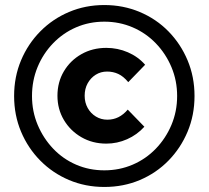

<svg xmlns="http://www.w3.org/2000/svg" viewBox="-20 -731 829 762"><path d="M402 -161Q347 -161 303 -186.5Q259 -212 233.5 -255Q208 -298 208 -351Q208 -405 233.5 -448Q259 -491 303 -516Q347 -541 402 -541Q447 -541 487.5 -523.5Q528 -506 556 -474L489 -405Q470 -428 449.5 -437.5Q429 -447 405 -447Q380 -447 360 -434.5Q340 -422 328 -400.5Q316 -379 316 -351Q316 -324 328 -302.5Q340 -281 360.5 -268.5Q381 -256 406 -256Q430 -256 450 -266Q470 -276 487 -296L553 -228Q524 -196 484.5 -178.5Q445 -161 402 -161ZM394 11Q319 11 254 -16.5Q189 -44 140 -93.5Q91 -143 63.5 -208.5Q36 -274 36 -350Q36 -426 63.5 -491.5Q91 -557 140 -606.5Q189 -656 254 -683.5Q319 -711 394 -711Q469 -711 534.5 -683.5Q600 -656 648.5 -606.5Q697 -557 724.5 -491.5Q752 -426 752 -350Q752 -274 724.5 -208.5Q697 -143 648.5 -93.5Q600 -44 535 -16.5Q470 11 394 11ZM394 -55Q454 -55 506.5 -77.5Q559 -100 598.5 -141Q638 -182 660.5 -235.5Q683 -289 683 -350Q683 -411 660.5 -464.5Q638 -518 598.5 -559Q559 -600 506.5 -622.5Q454 -645 394 -645Q334 -645 282 -622.5Q230 -600 190.5 -559Q151 -518 129 -464.5Q107 -411 107 -350Q107 -289 129.5 -235.5Q152 -182 191 -141Q230 -100 282 -77.5Q334 -55 394 -55Z"/></svg>

Font: Red Hat Display ExtraBold
Style: Regular
Weight: 800
Designer: Pentagram, MCKL
Foundry: Pentagram, MCKL
Version: Version 1.023